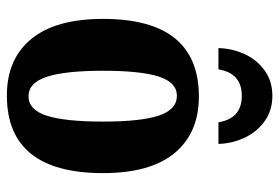

<svg xmlns="http://www.w3.org/2000/svg" viewBox="-147 -656 813 559"><g transform="rotate(90 259.5 -376.5)"><path d="M35 -270Q35 -549 261 -549Q367 -549 425.5 -478.5Q484 -408 484 -270Q484 10 258 10Q152 10 93.5 -61Q35 -132 35 -270ZM334 -270Q334 -380 316.5 -432.5Q299 -485 259 -485Q220 -485 203 -432.5Q186 -380 186 -270Q186 -160 203.5 -106.5Q221 -53 260 -53Q300 -53 317 -106.5Q334 -160 334 -270ZM259 -763Q302 -763 333.5 -740Q365 -717 381.5 -681Q398 -645 399 -606H336Q325 -674 259 -674Q193 -674 182 -606H120Q121 -645 137 -681Q153 -717 184.5 -740Q216 -763 259 -763Z"/></g></svg>

Font: Noto Serif CondExtraBold
Style: Regular
Weight: 800
Width: 3
Designer: Monotype Design Team
Foundry: Monotype Imaging Inc.
Version: Version 1.001